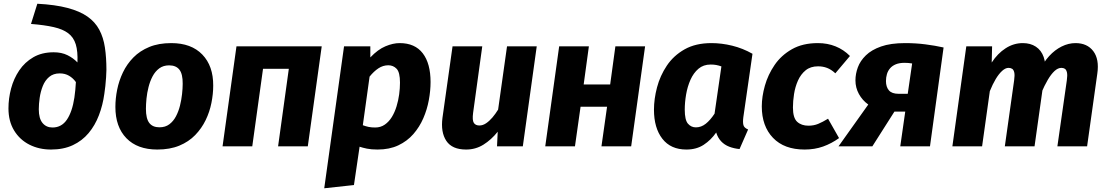

<svg xmlns="http://www.w3.org/2000/svg" viewBox="-20 -778 5892 1021"><path d="M144.8 -650.7 178.5 -758.1Q274 -753.1 339.1 -735.8Q404.3 -718.6 445.1 -689.9Q486 -661.2 508 -619.9Q530 -578.7 537.9 -525.3Q545.9 -472 545.9 -406.3Q545.9 -390.2 544.2 -367.3Q542.6 -344.4 540.2 -320.8Q537.9 -297.3 534.9 -279.5Q526.6 -218.8 506 -165.1Q485.5 -111.3 451.2 -70.3Q416.9 -29.3 367.2 -6Q317.6 17.2 251.3 17.2Q187.8 17.2 136.5 -8.7Q85.1 -34.7 55.1 -84Q25 -133.3 25 -201.6Q25 -254.5 38.9 -307.2Q52.9 -359.9 82.3 -403.6Q111.8 -447.3 157.3 -473.6Q202.7 -500 265.4 -500Q307.6 -500 338.7 -484.6Q369.8 -469.2 391.8 -446Q394.4 -504.5 383 -542Q371.5 -579.5 342.9 -601.1Q314.4 -622.8 265.5 -633.9Q216.7 -645 144.8 -650.7ZM297.6 -387.7Q263.6 -387.7 241.4 -368.9Q219.2 -350.2 207.5 -320.4Q195.7 -290.6 191 -257.8Q186.3 -224.9 186.3 -197Q186.3 -147.8 206.2 -123.9Q226.1 -100 259.1 -100Q307.4 -100 335.8 -141.8Q364.2 -183.6 375.6 -259.3Q378.3 -276.2 380.4 -299.3Q382.6 -322.4 383.6 -341.5Q368.5 -362.6 347.2 -375.1Q326 -387.7 297.6 -387.7Z M816.4 17.2Q710.6 17.2 652.1 -43.1Q593.6 -103.4 593.6 -209.3Q593.6 -254.1 603.1 -301.4Q612.6 -348.7 633.7 -393Q654.8 -437.3 689.4 -472.5Q724 -507.7 773.8 -528.2Q823.5 -548.8 890.7 -548.8Q997.2 -548.8 1055.8 -488Q1114.5 -427.2 1113.8 -322.3Q1113.8 -278.4 1104.3 -230.8Q1094.9 -183.2 1073.6 -139.2Q1052.3 -95.2 1017.9 -59.7Q983.5 -24.2 933.6 -3.5Q883.7 17.2 816.4 17.2ZM827.9 -101Q859.1 -101 880.5 -117.1Q901.9 -133.1 915.7 -159.4Q929.5 -185.6 937.1 -216.2Q944.7 -246.9 948.1 -277.5Q951.5 -308.2 951.5 -332.3Q952.1 -384.4 934 -407.5Q916 -430.5 879.2 -430.5Q848.7 -430.5 827 -414.5Q805.3 -398.4 791.4 -372.2Q777.6 -345.9 769.9 -315.3Q762.1 -284.7 759 -254Q756 -223.4 756 -199.3Q756 -147.2 773.9 -124.1Q791.8 -101 827.9 -101Z M1616.8 0H1458.8L1515.9 -412.3H1378.7L1321.5 0H1163.5L1237.5 -531.6H1690.8Z M1862.2 206 1704.2 223.2 1809.5 -531.6H1949.3L1949.3 -472.7Q1989.6 -515.1 2029.8 -531.9Q2069.9 -548.8 2105.4 -548.8Q2186.5 -548.8 2228.1 -494.6Q2269.6 -440.5 2269.6 -341.8Q2269.6 -295.8 2260.4 -245.9Q2251.3 -195.9 2231.1 -149.3Q2210.9 -102.7 2178.1 -65Q2145.3 -27.4 2098.1 -5.1Q2051 17.2 1987.7 17.2Q1954.2 17.2 1931.1 12.4Q1908.1 7.6 1892.2 2.2ZM1975.1 -100Q2004.3 -100 2026.2 -115.3Q2048.1 -130.5 2063.6 -155.6Q2079 -180.7 2088.6 -212Q2098.2 -243.3 2102.6 -275.9Q2107 -308.6 2107 -338.3Q2107 -393.7 2089.1 -412.3Q2071.2 -430.9 2044.9 -430.9Q2016.9 -430.9 1992.3 -414.7Q1967.8 -398.5 1945.3 -370.5L1909.4 -112.1Q1924.7 -106.4 1939.8 -103.2Q1954.9 -100 1975.1 -100Z M2458.6 17.2Q2384 17.2 2353.4 -28.9Q2322.9 -75 2332.9 -151.3L2386.5 -531.6H2544.5L2495.8 -177.5Q2490.7 -138.4 2499.7 -124.6Q2508.6 -110.7 2529.3 -110.7Q2547.3 -110.7 2564.8 -122.4Q2582.2 -134.1 2598.5 -153.1Q2614.7 -172.2 2628.8 -195.1L2676.2 -531.6H2834.2L2760.2 0H2623L2626.7 -77.5Q2592.3 -34.6 2550.7 -8.7Q2509 17.2 2458.6 17.2Z M3336.4 0H3178.4L3208.2 -210.5H3067.3L3037.5 0H2879.5L2953.5 -531.6H3111.5L3083.8 -328.8H3224.7L3252.4 -531.6H3410.4Z M3763.3 -548.8Q3817.6 -548.8 3873.8 -535Q3930 -521.2 3981.5 -492L3932.7 -153.8Q3929.4 -127.8 3933.3 -112.9Q3937.1 -98.1 3958.2 -89.4L3912.7 14.6Q3883.5 11.9 3857.9 2.1Q3832.4 -7.7 3814.7 -26.6Q3797 -45.4 3788.5 -73.4Q3760.7 -33.4 3722.2 -8.1Q3683.7 17.2 3630.2 17.2Q3546.6 17.2 3502.1 -40.2Q3457.6 -97.7 3457.6 -194.6Q3457.6 -251.8 3473.9 -313.6Q3490.2 -375.4 3526 -428.9Q3561.8 -482.4 3620.5 -515.6Q3679.2 -548.8 3763.3 -548.8ZM3758.8 -434.8Q3720.6 -434.8 3694.2 -412.4Q3667.8 -389.9 3651.6 -353.5Q3635.5 -317 3628.4 -275Q3621.3 -233 3621.3 -194.9Q3621.3 -139.9 3638.3 -120.3Q3655.3 -100.7 3680.4 -100.7Q3708.8 -100.7 3733 -119.9Q3757.2 -139.1 3779.8 -173.6L3816.2 -424.9Q3801.7 -430 3788.7 -432.4Q3775.7 -434.8 3758.8 -434.8Z M4329.2 -548.8Q4380.4 -548.8 4423.4 -531.4Q4466.5 -514 4499.8 -480.3L4422.1 -388.2Q4400.1 -408.6 4378 -416.9Q4356 -425.3 4330.2 -425.3Q4290 -425.3 4264.1 -404.1Q4238.3 -383 4223.3 -349.5Q4208.4 -316 4202.5 -278.1Q4196.6 -240.3 4196.6 -206.4Q4196.6 -151.1 4219.2 -130.3Q4241.9 -109.6 4278.9 -109.6Q4307.4 -109.6 4330.8 -119.3Q4354.3 -129 4383.3 -146.7L4441.8 -43.7Q4402.1 -15 4357.2 1.1Q4312.3 17.2 4258.6 17.2Q4150.2 17.2 4090.6 -45Q4031 -107.2 4031 -212.1Q4031 -264.1 4047.4 -322.4Q4063.9 -380.8 4099 -432.3Q4134 -483.8 4191.2 -516.3Q4248.4 -548.8 4329.2 -548.8Z M4793 -548.8Q4850.1 -548.8 4901.5 -542.1Q4952.9 -535.5 4997.7 -525.5L4925.4 0H4767.4L4793.8 -184.4H4736.2L4619 0H4439.1L4597.2 -222.1Q4565.7 -244.7 4547.4 -278.2Q4529 -311.7 4529 -350.7Q4529 -385 4541.7 -419.7Q4554.3 -454.3 4584.4 -483.6Q4614.4 -512.9 4665.3 -530.8Q4716.2 -548.8 4793 -548.8ZM4790.7 -443.9Q4763 -443.9 4743.9 -436.2Q4724.9 -428.5 4713.1 -414.7Q4701.4 -401 4696.4 -383.6Q4691.3 -366.2 4691.3 -347.1Q4691.3 -315.7 4707 -297.4Q4722.7 -279.2 4758.4 -279.2H4807.1L4830.5 -440.5Q4819.9 -442.2 4810.2 -443.1Q4800.5 -443.9 4790.7 -443.9Z M5419.1 -548.8Q5459.6 -548.8 5488.4 -529.8Q5517.3 -510.8 5530.1 -474.4Q5543 -438.1 5535.7 -385.7L5481.4 0H5323.4L5372.8 -350.4Q5376.8 -378.1 5373.6 -392.5Q5370.3 -407 5362.3 -412.1Q5354.3 -417.1 5343.1 -417.1Q5326.8 -417.1 5309.3 -401.3Q5291.8 -385.5 5275.2 -358.1Q5258.7 -330.6 5243.6 -293.2L5202.5 0H5044.5L5118.5 -531.6H5255.7L5253.6 -445.5Q5285 -493.9 5327.7 -521.3Q5370.3 -548.8 5419.1 -548.8ZM5699.3 -548.8Q5761.5 -548.8 5793.9 -505.9Q5826.2 -463 5815.2 -386.7L5760.9 0H5602.9L5653 -350.4Q5657 -378.1 5653.8 -392.5Q5650.5 -407 5642.8 -412.1Q5635.2 -417.1 5624 -417.1Q5605.7 -417.1 5587.4 -400.1Q5569.2 -383.1 5551.7 -353.3Q5534.2 -323.4 5517.4 -284.1L5509.1 -403.3Q5529.3 -447.2 5559.2 -479.9Q5589.2 -512.6 5625.4 -530.7Q5661.7 -548.8 5699.3 -548.8Z"/></svg>

Font: Fira Sans Variable
Style: Italic
Weight: 397
Italic angle: -8°
Designer: Carrois Corporate & Edenspiekermann AG
Foundry: Carrois Corporate GbR & Edenspiekermann AG
Version: Version 4.202